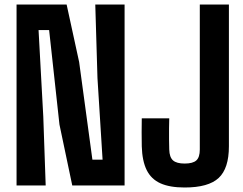

<svg xmlns="http://www.w3.org/2000/svg" viewBox="-20 -820 1076 849"><path d="M53.2 0V-800H274.6L330 -545.5L388.6 -113.9H433.6L411 -475.1L401.3 -800H530.9V0H299.5L242.9 -269.5L197.2 -687.1H150.5L171.4 -304.7L182 0ZM796.4 9.1Q730.7 9.1 689.7 -9.3Q648.7 -27.7 628.7 -67.8Q608.8 -107.9 606.9 -173Q606.3 -202.6 606.3 -234.9Q606.3 -267.2 606.9 -296.8H728.4Q727.8 -275.9 727.5 -251.8Q727.2 -227.6 727.5 -203.5Q727.8 -179.4 728.4 -158.5Q729.4 -124.8 745 -110.8Q760.7 -96.8 796.4 -96.8Q833 -96.8 848.3 -110.8Q863.5 -124.8 863.5 -158.5V-800H992.2V-173Q992.2 -75.2 946.9 -33.1Q901.6 9.1 796.4 9.1Z"/></svg>

Font: Big Shoulders Text SC Thin
Style: Regular
Weight: 100
Designer: Patric King
Foundry: XO Type Co
Version: Version 2.002